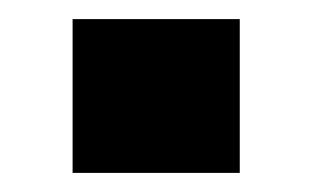

<svg xmlns="http://www.w3.org/2000/svg" viewBox="-20 -415 327 201"><path d="M56 -234V-395H231V-234Z"/></svg>

Font: Oxanium ExtraLight ExtraBold
Style: Regular
Weight: 800
Version: Version 2.000